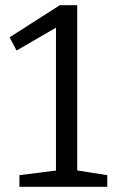

<svg xmlns="http://www.w3.org/2000/svg" viewBox="-20 -721 446 741"><path d="M278 -44 260 -66 394 -45V0H55V-45L214 -65L196 -44V-629L218 -627L44 -526L17 -577L211 -701H278Z"/></svg>

Font: Pack4
Style: Regular
Weight: 400
Version: Version 2.002